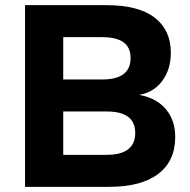

<svg xmlns="http://www.w3.org/2000/svg" viewBox="-20 -724 736 744"><path d="M77 0V-704H393Q517 -704 579.5 -655.5Q642 -607 642 -520Q642 -456 609.5 -411.5Q577 -367 522 -357V-356Q588 -343 623.5 -300Q659 -257 659 -193Q659 -100 593 -50Q527 0 402 0ZM376 -416Q486 -416 486 -499Q486 -541 458 -560.5Q430 -580 376 -580H225V-416ZM393 -124Q504 -124 504 -209Q504 -292 394 -292H225V-124Z"/></svg>

Font: CBA Beacon Sans Extra Bold
Style: Regular
Weight: 800
Designer: Wei Huang
Foundry: Wei Huang
Version: Version 1.002